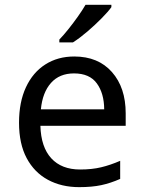

<svg xmlns="http://www.w3.org/2000/svg" viewBox="-20 -768 597 798"><path d="M288.6 -533.2Q388.2 -533.2 445.3 -468.5Q502.4 -403.8 502.4 -296.9V-245.1H147.9Q150.4 -156.7 193.1 -110.1Q235.8 -63.5 313 -63.5Q362.3 -63.5 400.6 -72.8Q439 -82 479.5 -99.6V-24.4Q439.5 -6.8 400.9 1.5Q362.3 9.8 309.1 9.8Q235.4 9.8 179 -20.8Q122.6 -51.3 90.8 -110.8Q59.1 -170.4 59.1 -257.8Q59.1 -343.8 87.9 -405.5Q116.7 -467.3 168.5 -500.2Q220.2 -533.2 288.6 -533.2ZM287.6 -462.9Q227.1 -462.9 191.9 -423.3Q156.7 -383.8 149.9 -313.5H413.1Q412.6 -380.4 382.3 -421.6Q352.1 -462.9 287.6 -462.9ZM442.9 -748V-738.3Q430.2 -720.2 402.8 -692.4Q375.5 -664.6 343.3 -637Q311 -609.4 283.2 -591.8H226.6V-603.5Q244.1 -621.6 264.4 -647Q284.7 -672.4 303.7 -699.2Q322.8 -726.1 335.4 -748Z"/></svg>

Font: Lunasima
Style: Regular
Weight: 400
Designer: The DocRepair Project, Monotype Design Team
Foundry: Google
Version: Version 2.009